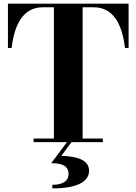

<svg xmlns="http://www.w3.org/2000/svg" viewBox="-20 -770 739 1040"><path d="M162 -19.5V0H342.5L257.5 114C307.5 114 351.5 123.5 351.5 173C351.5 208.5 322.5 231 263.5 231V250.5C414.5 250.5 462.5 205 462.5 155C462.5 99 404 77 312 74L367 0H537V-19.5H427.5V-730.5H488C595 -730.5 642 -637 657 -510H676.5V-750H23V-510H43C58 -637 105 -730.5 211.5 -730.5H272V-19.5Z"/></svg>

Font: Bodoni* 11pt
Style: Bold
Weight: 700
Version: Version 2.3